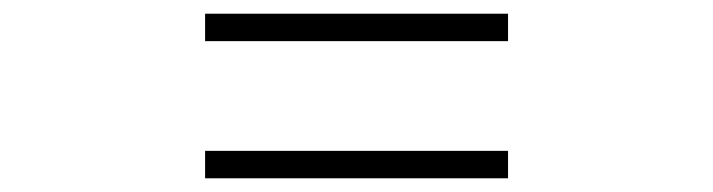

<svg xmlns="http://www.w3.org/2000/svg" viewBox="-20 -520 1040 280"><path d="M720.9 -460H279.1V-500H720.9ZM720.9 -260H279.1V-300H720.9Z"/></svg>

Font: Noto Serif TC
Style: Regular
Weight: 200
Designer: Ryoko NISHIZUKA 西塚涼子 (kana & ideographs); Frank Grießhammer (Latin, Greek & Cyrillic); Wenlong ZHANG 张文龙 (bopomofo); San
Foundry: Adobe
Version: Version 2.001;hotconv 1.1.0;makeotfexe 2.6.0